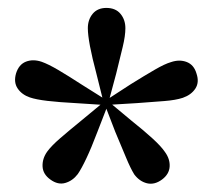

<svg xmlns="http://www.w3.org/2000/svg" viewBox="-20 -849 525 475"><path d="M236.6 -594.2 218.5 -666.8Q208 -706.3 202.6 -734.7Q197.3 -763.2 197.3 -779.2Q197.3 -800.3 209.3 -814.9Q221.4 -829.4 243.1 -829.4Q265.9 -829.4 278 -814.9Q290.2 -800.3 290.2 -779.2Q290.2 -760.3 283.5 -732.6Q276.8 -704.8 267.4 -666.8L247.9 -594.2ZM241.6 -589.1 167.1 -593.9Q125.6 -596.1 97.5 -599.4Q69.3 -602.7 53.8 -608Q33.9 -614.9 23.7 -630.1Q13.4 -645.4 19.6 -667.1Q26.5 -689.6 44.3 -696.5Q62.1 -703.3 83.2 -696.1Q99.4 -690.4 124.3 -675.8Q149.1 -661.2 182.5 -639.5L244.6 -600.5ZM247.6 -591.4 220.7 -522Q206.1 -483.4 193.8 -457.5Q181.6 -431.6 172.4 -418.3Q159.7 -401.6 141.5 -396.4Q123.3 -391.1 104.5 -404.9Q86.2 -418 85.3 -437.2Q84.4 -456.4 96.6 -473.7Q107.1 -488.2 129.1 -507.2Q151.1 -526.2 181.3 -550.8L238.6 -598.2ZM247.6 -598.5 304.8 -550.8Q336.4 -525.7 357.6 -506.2Q378.9 -486.7 388.1 -473Q400.8 -455.6 399.7 -436.8Q398.5 -418 380.9 -404.9Q362.2 -391.1 343.6 -395.6Q325.1 -400.2 312.1 -417.6Q302.7 -432.8 291.7 -459.5Q280.7 -486.3 265.1 -523L238.6 -591.9ZM241.6 -600.5 303.7 -640.8Q338.1 -662.2 363 -676.6Q388 -691.1 403.2 -695.4Q424.1 -702.5 442 -695.6Q459.9 -688.6 466.1 -667.1Q473.5 -645.4 463.3 -629.8Q453 -614.2 432.2 -607Q414.5 -601.2 386.5 -599Q358.4 -596.8 318.8 -593.9L244.6 -589.4Z"/></svg>

Font: Noto Serif SC ExtraLight
Style: Regular
Weight: 200
Designer: Ryoko NISHIZUKA 西塚涼子 (kana & ideographs); Frank Grießhammer (Latin, Greek & Cyrillic); Wenlong ZHANG 张文龙 (bopomofo); San
Foundry: Adobe
Version: Version 2.002-H1;hotconv 1.1.0;makeotfexe 2.6.0